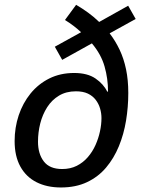

<svg xmlns="http://www.w3.org/2000/svg" viewBox="-20 -785 610 814"><path d="M238.3 9.8Q178.7 9.8 134.5 -12.7Q90.3 -35.2 66.2 -79.1Q42 -123 42 -187Q42 -244.1 59.3 -296.1Q76.7 -348.1 109.6 -388.7Q142.6 -429.2 189.2 -452.4Q235.8 -475.6 294.4 -475.6Q351.1 -475.6 385.3 -451.9Q419.4 -428.2 434.6 -396.5L438 -397Q438 -451.7 423.3 -503.2Q408.7 -554.7 369.6 -601.1L243.7 -531.2L212.4 -586.9L323.7 -648.4Q309.6 -661.6 292.5 -674.8Q275.4 -688 255.4 -700.2L302.7 -764.6Q328.6 -749.5 353.8 -731.2Q378.9 -712.9 400.4 -691.9L523.4 -760.7L555.2 -704.6L444.8 -643.6Q469.2 -611.8 487.1 -574.2Q504.9 -536.6 514.4 -491.2Q523.9 -445.8 523.9 -390.6Q523.9 -331.5 514.4 -273.7Q504.9 -215.8 483.9 -164.8Q462.9 -113.8 429.7 -74.5Q396.5 -35.2 348.9 -12.7Q301.3 9.8 238.3 9.8ZM243.7 -68.4Q278.3 -68.4 305.4 -82Q332.5 -95.7 352.3 -118.7Q372.1 -141.6 384.8 -169.9Q397.5 -198.2 403.8 -227.8Q410.2 -257.3 410.2 -284.2Q410.2 -304.7 404.3 -325Q398.4 -345.2 385.7 -361.8Q373 -378.4 352.5 -388.2Q332 -397.9 301.8 -397.9Q260.7 -397.9 230.2 -379.6Q199.7 -361.3 179.9 -330.3Q160.2 -299.3 150.6 -261.5Q141.1 -223.6 141.1 -184.1Q141.1 -132.8 165.8 -100.6Q190.4 -68.4 243.7 -68.4Z"/></svg>

Font: Open Sans Medium
Style: Italic
Weight: 500
Italic angle: -12°
Designer: Monotype Design Team
Foundry: Monotype Imaging Inc.
Version: Version 3.000